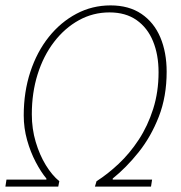

<svg xmlns="http://www.w3.org/2000/svg" viewBox="-26 -692 670 712"><path d="M-6 0 -2 -26H146V-30Q126 -54 106.5 -91Q87 -128 74.5 -172.5Q62 -217 62 -264Q62 -351 86.5 -425.5Q111 -500 155 -555Q199 -610 257.5 -641Q316 -672 384 -672Q452 -672 498.5 -640.5Q545 -609 568.5 -553.5Q592 -498 592 -426Q592 -334 563 -259.5Q534 -185 488 -127.5Q442 -70 392 -30V-26H538L534 0H326L332 -20Q373 -46 414 -84.5Q455 -123 488.5 -174Q522 -225 542 -288Q562 -351 562 -424Q562 -489 541.5 -539Q521 -589 480.5 -617.5Q440 -646 380 -646Q319 -646 266.5 -617Q214 -588 174.5 -536.5Q135 -485 113.5 -416.5Q92 -348 92 -268Q92 -214 106.5 -165.5Q121 -117 144 -79.5Q167 -42 194 -20L190 0Z"/></svg>

Font: Source Sans 3
Style: Italic
Weight: 200
Italic angle: -11°
Designer: Paul D. Hunt
Foundry: Adobe
Version: Version 3.046;hotconv 1.0.118;makeotfexe 2.5.65603